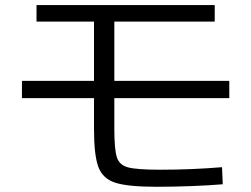

<svg xmlns="http://www.w3.org/2000/svg" viewBox="-20 -713 978 747"><path d="M345.7 -212.9V-331.1H65.4V-398.4H345.7V-628.9H122.1V-693.4H815.4V-628.9H424.8V-398.4H872.1V-331.1H424.8V-213.9Q424.8 -131.8 434.6 -101.3Q444.3 -70.8 478.3 -61.8Q512.2 -52.7 603.5 -52.7Q725.1 -52.7 843.8 -62.5L846.7 3.9Q795.9 8.3 724.6 11Q653.3 13.7 589.8 13.7Q478 13.7 429 -2Q379.9 -17.6 362.8 -63.2Q345.7 -108.9 345.7 -212.9Z"/></svg>

Font: Pretendard
Style: Regular
Weight: 400
Designer: Base glyphs from Inter by Rasmus Andersson; Hangeul glyphs from Noto Sans CJK(Source Han Sans) by Jang Soo-young and Kan
Foundry: Kil Hyung-jin
Version: Version 1.309